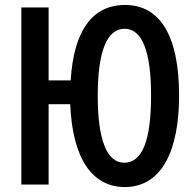

<svg xmlns="http://www.w3.org/2000/svg" viewBox="-20 -744 788 774"><path d="M702 -358C702 -597 627 -724 484 -724C353 -724 277 -621 265 -420H176V-714H66V0H176V-324H263C272 -106 351 10 483 10C636 10 702 -144 702 -358ZM374 -358C374 -536 411 -628 482 -628C552 -628 589 -540 589 -358C589 -177 553 -88 481 -88C411 -88 374 -179 374 -358Z"/></svg>

Font: Noto Sans Display Condensed Medium
Style: Regular
Weight: 500
Width: 3
Designer: Monotype Design Team
Foundry: Monotype Imaging Inc.
Version: Version 1.900